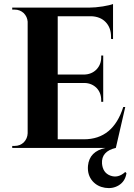

<svg xmlns="http://www.w3.org/2000/svg" viewBox="-20 -738 671 958"><path d="M611 126Q605 167 572 187Q542 205 504 199Q466 193 442 166Q415 135 419 89Q426 17 507 0H41V-10H54Q80 -10 99 -28Q117 -47 118 -73V-630Q116 -655 98 -673Q79 -690 54 -690H41V-700H424Q455 -700 493 -706Q529 -712 544 -718V-543L534 -544V-555Q534 -600 507 -628Q481 -655 436 -657H268V-366H400Q437 -367 461 -391Q485 -416 485 -452V-461H495V-230H485V-238Q485 -275 462 -299Q438 -323 402 -324H268V-43H399Q544 -43 595 -204H605L558 0Q485 17 489 78Q493 124 530 138Q569 153 605 120Z"/></svg>

Font: Cinzel Bold(RUS BY LYAJKA)
Style: Regular
Weight: 700
Designer: Natanael Gama
Version: Version 1.001;PS 001.001;hotconv 1.0.56;makeotf.lib2.0.21325